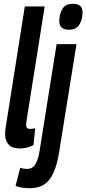

<svg xmlns="http://www.w3.org/2000/svg" viewBox="-20 -774 456 1014"><path d="M111 -740H216L122 -148Q120 -137 119 -128.5Q118 -120 118 -114Q118 -93 139 -93Q151 -93 166 -97L157 -8Q125 10 83 10Q44 10 25.5 -10.5Q7 -31 7 -66Q7 -81 10 -101ZM366 -754Q417 -754 416 -707Q415 -669 398.5 -643Q382 -617 344 -617Q292 -617 293 -665Q294 -702 310 -728Q326 -754 366 -754ZM384 -541 293 25Q278 124 243 172Q208 220 136 220Q120 220 100 217.5Q80 215 62 208L87 112Q98 116 107 117Q116 118 124 118Q152 118 167 93Q182 68 189 23L279 -541Z"/></svg>

Font: Georama Condensed SemiBold
Style: Italic
Weight: 600
Width: 3
Italic angle: -9°
Designer: Jean-Baptiste Levee
Foundry: Production Type
Version: Version 1.000